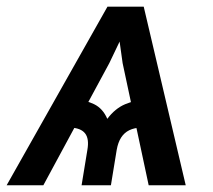

<svg xmlns="http://www.w3.org/2000/svg" viewBox="-47 -549 631 569"><path d="M393.6 0 316.4 -361.8 293 -529.3H378.9L503.4 0ZM194.8 0 211.9 -104.5Q217.8 -137.7 205.1 -153.8Q192.4 -169.9 161.1 -170.9L174.8 -252.9Q206.1 -252.9 231.9 -240.2Q257.8 -227.5 271 -196.8Q293.9 -227.5 324 -240.2Q354 -252.9 385.7 -252.9L372.1 -170.9Q351.1 -170.4 336.2 -163.1Q321.3 -155.8 312 -141.4Q302.7 -127 298.8 -104.5L281.7 0ZM-27.3 0 271.5 -529.3H356.9L276.9 -361.8L81.5 0Z"/></svg>

Font: Inter 24pt Medium
Style: Italic
Weight: 500
Italic angle: -9.3988°
Designer: Rasmus Andersson
Foundry: rsms
Version: Version 4.001;git-66647c0bb